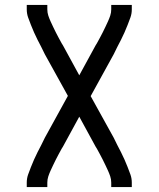

<svg xmlns="http://www.w3.org/2000/svg" viewBox="-20 -540 640 775"><path d="M88 215V197Q88 180 93.5 164.5Q99 149 105 134Q111 119 117.5 104Q124 89 131.5 74.5Q139 60 146.5 45.5Q154 31 161 16L254 -153L161 -321Q154 -336 146.5 -350.5Q139 -365 131.5 -379.5Q124 -394 117.5 -409Q111 -424 105 -439Q99 -454 93.5 -469.5Q88 -485 88 -502V-520H171V-502Q171 -489 175 -477Q179 -465 184 -454Q189 -443 194.5 -431.5Q200 -420 205.5 -409Q211 -398 217 -387Q223 -376 229 -365Q230 -363 231.5 -361Q233 -359 234 -357L300 -236L366 -357Q367 -359 368.5 -361Q370 -363 371 -365Q377 -376 383 -387Q389 -398 394.5 -409Q400 -420 405.5 -431.5Q411 -443 416 -454Q421 -465 425 -477Q429 -489 429 -502V-520H512V-502Q512 -485 506.5 -469.5Q501 -454 495 -439Q489 -424 482.5 -409Q476 -394 468.5 -379.5Q461 -365 453.5 -350.5Q446 -336 439 -321L346 -152L439 16Q446 31 453.5 45.5Q461 60 468.5 74.5Q476 89 482.5 104Q489 119 495 134Q501 149 506.5 164.5Q512 180 512 197V215H429V197Q429 184 425 172Q421 160 416 149Q411 138 405.5 126.5Q400 115 394.5 104Q389 93 383 82Q377 71 371 60Q370 58 368.5 56Q367 54 366 52L300 -69L234 52Q233 54 231.5 56Q230 58 229 60Q223 71 217 82Q211 93 205.5 104Q200 115 194.5 126.5Q189 138 184 149Q179 160 175 172Q171 184 171 197V215Z"/></svg>

Font: Zed Mono Extended
Style: Regular
Weight: 400
Width: 7
Monospace: yes
Designer: Belleve Invis
Foundry: Belleve Invis
Version: Version 1.0.0; ttfautohint (v1.8.4)